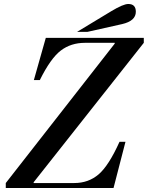

<svg xmlns="http://www.w3.org/2000/svg" viewBox="-20 -944 742 964"><path d="M9 0V-25L556 -725V-729H407Q336 -729 285 -690Q234 -651 180 -542H150L210 -754H702V-729L149 -29V-25H353Q424 -25 475 -68.5Q526 -112 580 -232H610L550 0ZM593 -823 419 -784H367L539 -888Q599 -924 624 -924Q662 -924 662 -885Q662 -839 593 -823Z"/></svg>

Font: Libre Bodoni
Style: Italic
Weight: 400
Italic angle: -13°
Designer: Pablo Impallari, Rodrigo Fuenzalida
Foundry: Pablo Impallari, Rodrigo Fuenzalida
Version: Version 1.001